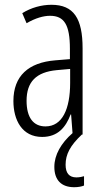

<svg xmlns="http://www.w3.org/2000/svg" viewBox="-20 -562 431 802"><path d="M254 126C254 83 273 46 322 0H325V-360C325 -485 288 -542 195 -542C153 -542 110 -530 73 -507L91 -465C129 -487 162 -496 189 -496C248 -496 272 -459 272 -358V-315L211 -310C99 -301 36 -245 36 -140C36 -61 72 10 156 10C222 10 255 -31 275 -84H277L283 -6C235 36 207 85 207 135C207 190 236 220 290 220C307 220 322 217 331 213V174C325 176 312 179 299 179C269 179 254 161 254 126ZM217 -269 273 -274V-216C273 -106 240 -34 170 -34C120 -34 91 -70 91 -141C91 -220 131 -261 217 -269Z"/></svg>

Font: Noto Sans Arabic UI XCn Lt
Style: Regular
Weight: 300
Width: 2
Designer: Monotype Design Team, Nadine Chahine and Nizar Qandah
Foundry: Monotype Imaging Inc.
Version: Version 2.010